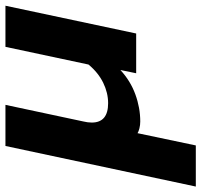

<svg xmlns="http://www.w3.org/2000/svg" viewBox="-82 -483 739 705"><g transform="rotate(-90 287.5 -130.5)"><path d="M104 -480H255L194 -194Q190 -178 190 -163Q190 -103 261 -103Q299 -103 336 -121Q373 -139 403 -175L468 -480H619L517 0H371L383 -58Q343 -21 293.5 -3Q244 15 194 15Q181 15 169 12Q157 9 151 5L106 219H-45Z"/></g></svg>

Font: Prompt Semibold
Style: Italic
Weight: 600
Italic angle: -12°
Designer: Katatrad Team
Foundry: CadsonDemak
Version: Version 1.000